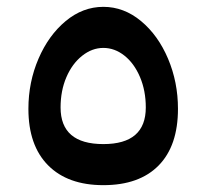

<svg xmlns="http://www.w3.org/2000/svg" viewBox="-20 -607 603 561"><path d="M63 -289Q63 -367 92.5 -435.5Q122 -504 172 -545.5Q222 -587 282 -587Q342 -587 392 -545.5Q442 -504 471 -435.5Q500 -367 500 -289Q500 -181 443.5 -123.5Q387 -66 282 -66Q178 -66 120.5 -124Q63 -182 63 -289ZM406 -293Q406 -342 389 -382Q372 -422 343.5 -444.5Q315 -467 282 -467Q249 -467 220 -444Q191 -421 174 -381.5Q157 -342 157 -293Q157 -186 282 -186Q406 -186 406 -293Z"/></svg>

Font: FiraGO Medium
Style: Italic
Weight: 500
Italic angle: -8°
Designer: bBox Type GmbH
Foundry: bBox Type GmbH
Version: Version 1.001